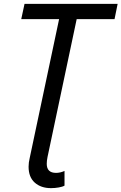

<svg xmlns="http://www.w3.org/2000/svg" viewBox="-20 -734 629 994"><path d="M244 240Q192 240 160 211.5Q128 183 128 129Q128 108 134 83L286 -635H90L107 -714H589L573 -635H377L226 79Q222 98 222 114Q222 161 270 161Q292 161 314 151V227Q304 233 284 236.5Q264 240 244 240Z"/></svg>

Font: Manna Sans
Style: Italic
Weight: 400
Italic angle: -12°
Designer: Monotype Design Team
Foundry: Monotype Imaging Inc.
Version: Version 2.001.1; ttfautohint (v1.8.2)